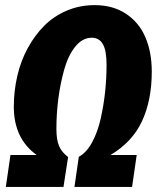

<svg xmlns="http://www.w3.org/2000/svg" viewBox="-20 -733 617 753"><path d="M351.1 -712.9Q422.9 -712.9 474.1 -679Q525.4 -645 550.3 -586.7Q575.2 -528.3 575.2 -452.1Q575.2 -340.3 537.1 -258.1Q499 -175.8 413.1 -125H516.1L498 0H272L289.1 -118.2Q318.8 -133.8 340.8 -174.1Q362.8 -214.4 374.8 -267.3Q386.7 -320.3 392.3 -373.3Q397.9 -426.3 397.9 -479Q397.9 -534.7 383.5 -559.8Q369.1 -585 339.8 -585Q303.2 -585 275.1 -550Q247.1 -515.1 231.7 -459.7Q216.3 -404.3 208.7 -345.2Q201.2 -286.1 201.2 -228Q201.2 -184.6 211.7 -160.2Q222.2 -135.7 247.1 -117.2L229 0H2.9L21 -125H124Q34.2 -189.5 34.2 -314Q34.2 -376.5 47.9 -435.3Q61.5 -494.1 88.9 -544.4Q116.2 -594.7 153.8 -632.3Q191.4 -669.9 242.2 -691.4Q293 -712.9 351.1 -712.9Z"/></svg>

Font: Fira Sans Compressed ExtraBold
Style: Italic
Weight: 800
Width: 3
Italic angle: -8°
Designer: Carrois Corporate & Edenspiekermann AG
Foundry: Carrois Corporate GbR & Edenspiekermann AG
Version: Version 4.203;PS 004.203;hotconv 1.0.88;makeotf.lib2.5.64775